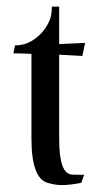

<svg xmlns="http://www.w3.org/2000/svg" viewBox="-20 -547 311 575"><path d="M164.6 7.3Q145 7.3 121.6 0.2Q98.1 -6.8 86.2 -39.8Q74.2 -72.8 74.2 -130.9V-385.7Q47.9 -387.2 20 -387.2L24.9 -411.1Q52.2 -411.1 72.3 -422.9Q109.9 -444.3 127.9 -484.4Q135.3 -501.5 135.3 -527.3H157.2V-415L234.9 -418.5L226.6 -379.4L157.2 -383.3V-130.9Q157.2 -77.6 167 -50.8Q176.8 -23.9 198.7 -23.9L231.9 -23.4L223.6 0.5Q189.5 7.3 164.6 7.3Z"/></svg>

Font: Quaaykop
Style: Regular
Weight: 400
Designer: Tup Wanders
Foundry: Free font, DO NOT SELL
Version: Version 1.00;July 31, 2023;FontCreator 11.5.0.2430 64-bit